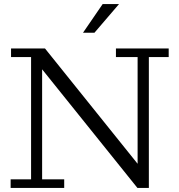

<svg xmlns="http://www.w3.org/2000/svg" viewBox="-20 -919 876 939"><path d="M386 -759 482 -899H562L442 -759ZM32 0V-42H132V-640H34V-682H200L653 -118V-640H547V-682H805V-640H708V0H652L186 -580V-42H294V0Z"/></svg>

Font: Montagu Slab 16pt Light
Style: Regular
Weight: 300
Designer: Florian Karsten
Foundry: Florian Karsten
Version: Version 1.000; ttfautohint (v1.8.3)